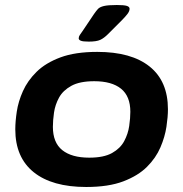

<svg xmlns="http://www.w3.org/2000/svg" viewBox="-20 -738 731 766"><path d="M324 8Q188 8 114.5 -51Q41 -110 41 -222Q41 -253 47 -293Q53 -333 71.5 -374.5Q90 -416 126 -451.5Q162 -487 221 -509Q280 -531 368 -531Q504 -531 577 -472.5Q650 -414 650 -302Q650 -272 644 -232Q638 -192 620 -150Q602 -108 566.5 -72.5Q531 -37 472 -14.5Q413 8 324 8ZM336 -109Q394 -109 427 -127.5Q460 -146 475.5 -175Q491 -204 495.5 -235.5Q500 -267 500 -292Q500 -354 463 -384Q426 -414 356 -414Q298 -414 264.5 -395.5Q231 -377 215.5 -348.5Q200 -320 195.5 -289Q191 -258 191 -232Q191 -169 228.5 -139Q266 -109 336 -109ZM334 -572Q311 -572 302.5 -575.5Q294 -579 294 -585Q294 -592 298.5 -598.5Q303 -605 310 -615L355 -682Q364 -695 371 -702.5Q378 -710 394.5 -714Q411 -718 446 -718Q475 -718 486 -714.5Q497 -711 497 -703Q497 -693 487.5 -681Q478 -669 464 -655L411 -602Q395 -586 380 -579Q365 -572 334 -572Z"/></svg>

Font: Asap Expanded Expanded Regular
Style: Bold Italic
Weight: 700
Width: 7
Italic angle: -6°
Designer: Pablo Cosgaya
Foundry: Omnibus-Type
Version: Version 3.001; ttfautohint (v1.8.4.7-5d5b)